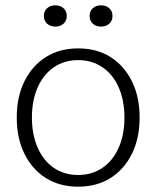

<svg xmlns="http://www.w3.org/2000/svg" viewBox="-20 -692 588 722"><path d="M274 -34Q326 -34 365.5 -61Q405 -88 426.5 -137Q448 -186 448 -250Q448 -314 426.5 -363Q405 -412 365.5 -439Q326 -466 274 -466Q222 -466 182.5 -439Q143 -412 121.5 -363Q100 -314 100 -250Q100 -186 121.5 -137Q143 -88 182 -61Q221 -34 274 -34ZM274 10Q204 10 152.5 -22.5Q101 -55 72 -113.5Q43 -172 43 -250Q43 -328 72 -386.5Q101 -445 152.5 -477.5Q204 -510 274 -510Q344 -510 395.5 -477.5Q447 -445 476 -386.5Q505 -328 505 -250Q505 -172 476 -113.5Q447 -55 395.5 -22.5Q344 10 274 10ZM231 -632Q231 -614 219 -603Q207 -592 188 -592Q169 -592 157 -603Q145 -614 145 -632Q145 -650 157 -661Q169 -672 188 -672Q207 -672 219 -661Q231 -650 231 -632ZM403 -632Q403 -614 391 -603Q379 -592 360 -592Q341 -592 329 -603Q317 -614 317 -632Q317 -650 329 -661Q341 -672 360 -672Q379 -672 391 -661Q403 -650 403 -632Z"/></svg>

Font: Scope One
Style: Regular
Weight: 400
Designer: Dalton Maag Ltd
Foundry: Dalton Maag Ltd
Version: Version 1.002; ttfautohint (v1.4.1) -l 11 -r 50 -G 50 -x 14 